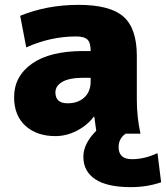

<svg xmlns="http://www.w3.org/2000/svg" viewBox="-20 -550 683 790"><path d="M323 -340H353Q353 -374 340 -387Q327 -400 293 -400Q188 -400 88 -355L63 -485Q173 -530 303 -530Q433 -530 488 -481.5Q543 -433 543 -320V-140Q543 -68 558 0H497Q468 20 468 55Q468 105 523 105Q575 105 628 80L643 200Q585 220 518 220Q421 220 372 187.5Q323 155 323 95Q323 41 376 -12Q370 -52 368 -70H366Q339 -34 296 -12Q253 10 208 10Q131 10 84.5 -32.5Q38 -75 38 -150Q38 -236 111.5 -288Q185 -340 323 -340ZM208 -170Q208 -125 258 -125Q301 -125 327 -149Q353 -173 353 -215V-230H323Q266 -230 237 -213.5Q208 -197 208 -170Z"/></svg>

Font: Mplus 1p Black
Style: Regular
Weight: 900
Version: Version 1.061